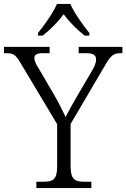

<svg xmlns="http://www.w3.org/2000/svg" viewBox="-28 -951 639 971"><path d="M164 -784V-771H188C232 -806 264 -839 294 -879C324 -839 356 -806 400 -771H424V-784C393 -822 347 -886 328 -931H260C241 -886 195 -822 164 -784ZM156 0H434V-32H399C352 -32 329 -42 329 -111V-324L503 -620C532 -670 546 -682 581 -682H591V-714H370V-682H408C445 -682 458 -671 458 -650C458 -636 452 -618 439 -596L361 -463C337 -421 315 -383 304 -359C288 -393 267 -435 243 -476L167 -606C156 -623 146 -641 146 -657C146 -671 152 -682 188 -682H223V-714H-8V-682H3C42 -682 52 -672 75 -634L261 -323V-109C261 -41 238 -32 191 -32H156Z"/></svg>

Font: Noto Serif Devanagari Light
Style: Regular
Weight: 300
Designer: Universal Thirst, Indian Type Foundry and the Monotype Design Team
Foundry: Monotype Imaging Inc.
Version: Version 2.004